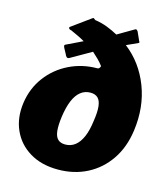

<svg xmlns="http://www.w3.org/2000/svg" viewBox="-113 -843 826 942"><g transform="rotate(15 300.0 -372.0)"><path d="M580 -271Q568 -184 525 -121Q482 -58 416 -24Q350 10 268 10Q184 10 124.5 -26Q65 -62 37.5 -124Q10 -186 21 -263Q32 -339 75.5 -397Q119 -455 185 -487.5Q251 -520 328 -520Q334 -520 337.5 -525Q341 -530 342 -535Q330 -551 317 -564Q304 -577 286 -593L181 -533Q172 -529 167 -534.5Q162 -540 159 -548L146 -572Q137 -588 145 -591L228 -631Q211 -641 193 -649.5Q175 -658 155 -667Q148 -667 144 -672Q140 -677 144 -681L239 -750Q245 -755 247.5 -752.5Q250 -750 256 -746Q290 -741 319.5 -729.5Q349 -718 374 -704L456 -752Q462 -756 467 -751Q472 -746 473 -742L490 -704Q492 -700 493.5 -697.5Q495 -695 490 -692L433 -666Q517 -601 557 -497Q597 -393 580 -271ZM271 -118Q300 -118 321.5 -135Q343 -152 357 -185Q371 -218 377 -267Q384 -312 381 -340.5Q378 -369 364.5 -382.5Q351 -396 326 -396Q298 -396 276.5 -379Q255 -362 241 -328.5Q227 -295 220 -245Q214 -201 217 -172.5Q220 -144 233.5 -131Q247 -118 271 -118Z"/></g></svg>

Font: Libre Franklin Black
Style: Italic
Weight: 900
Italic angle: -8°
Designer: Pablo Impallari, Rodrigo Fuenzalida, Nhung Nguyen
Foundry: Impallari Type
Version: Version 3.000